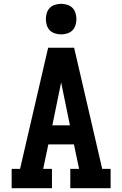

<svg xmlns="http://www.w3.org/2000/svg" viewBox="-20 -985 640 1005"><path d="M41 0V-101H85L232 -735H368L515 -101H559V0H348V-101H394L367 -229H233L206 -101H252V0ZM346 -329 313 -490Q310 -506 306.5 -522Q303 -538 300 -554Q297 -538 293.5 -522Q290 -506 287 -490L254 -329ZM300 -805Q284 -805 268 -810Q252 -815 241 -826Q230 -837 225 -853Q220 -869 220 -885Q220 -901 225 -917Q230 -933 241 -944Q252 -955 268 -960Q284 -965 300 -965Q316 -965 332 -960Q348 -955 359 -944Q370 -933 375 -917Q380 -901 380 -885Q380 -869 375 -853Q370 -837 359 -826Q348 -815 332 -810Q316 -805 300 -805Z"/></svg>

Font: Iosevka Slab Extended
Style: Bold
Weight: 700
Width: 7
Monospace: yes
Designer: Belleve Invis
Foundry: Belleve Invis
Version: Version 11.1.0; ttfautohint (v1.8.3)